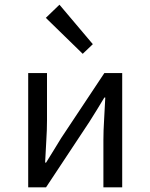

<svg xmlns="http://www.w3.org/2000/svg" viewBox="-20 -797 640 817"><path d="M100 0V-486H180V-284Q180 -245 177 -198.5Q174 -152 172 -105H176Q190 -128 208.5 -157.5Q227 -187 240 -209L424 -486H500V0H420V-202Q420 -241 423 -288Q426 -335 428 -382H424Q411 -360 392.5 -330Q374 -300 360 -278L176 0ZM332 -568 175 -721 233 -777 375 -609Z"/></svg>

Font: Source Code Pro
Style: Regular
Weight: 400
Monospace: yes
Designer: Paul D. Hunt, Teo Tuominen
Foundry: Adobe Systems Incorporated
Version: Version 1.018;hotconv 1.0.116;makeotfexe 2.5.65601